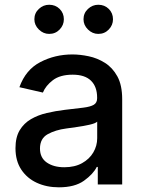

<svg xmlns="http://www.w3.org/2000/svg" viewBox="-20 -784 609 816"><path d="M230.1 12.1Q178.3 12.1 136.5 -7.1Q94.8 -26.3 70.3 -63.4Q45.8 -100.5 45.8 -154.1Q45.8 -200.6 63.7 -230.5Q81.7 -260.3 111.7 -277.7Q141.7 -295.1 179 -303.8Q216.3 -312.5 255 -317.1Q304 -322.8 334.3 -326.5Q364.7 -330.3 378.7 -338.8Q392.8 -347.3 392.8 -366.5V-369Q392.8 -415.5 366.7 -441.1Q340.6 -466.6 289.1 -466.6Q235.4 -466.6 204.7 -443.2Q174 -419.7 162.3 -390.6L62.5 -413.4Q89.1 -487.9 151.5 -520.2Q213.8 -552.6 287.6 -552.6Q320.3 -552.6 356.9 -544.9Q393.5 -537.3 426 -516.9Q458.5 -496.4 478.9 -459.2Q499.3 -421.9 499.3 -362.2V0H395.6V-74.6H391.3Q376.1 -44 337 -16Q297.9 12.1 230.1 12.1ZM253.2 -73.2Q297.6 -73.2 328.8 -90.6Q360.1 -108 376.6 -136.2Q393.1 -164.4 393.1 -196.7V-267Q385.7 -259.6 360.4 -253.9Q335.2 -248.2 307.2 -244.3Q279.1 -240.4 261.7 -237.9Q215.6 -231.9 182.7 -213.6Q149.9 -195.3 149.9 -152.7Q149.9 -113.3 179 -93.2Q208.1 -73.2 253.2 -73.2ZM188.9 -639.9Q164.1 -639.9 145.1 -658.6Q126.1 -677.2 126.1 -702.1Q126.1 -728.3 145.1 -746.1Q164.1 -763.8 188.9 -763.8Q215.6 -763.8 233.5 -746.1Q251.4 -728.3 251.4 -702.1Q251.4 -677.2 233.5 -658.6Q215.6 -639.9 188.9 -639.9ZM397.7 -639.9Q372.9 -639.9 353.9 -658.6Q334.9 -677.2 334.9 -702.1Q334.9 -728.3 353.9 -746.1Q372.9 -763.8 397.7 -763.8Q424.4 -763.8 442.3 -746.1Q460.2 -728.3 460.2 -702.1Q460.2 -677.2 442.3 -658.6Q424.4 -639.9 397.7 -639.9Z"/></svg>

Font: Inter UI Medium
Style: Regular
Weight: 500
Designer: Rasmus Andersson
Foundry: rsms
Version: 3.2;8d6f07862